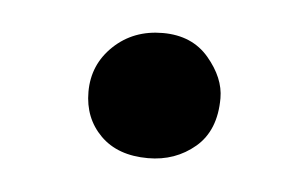

<svg xmlns="http://www.w3.org/2000/svg" viewBox="-27 -353 303 189"><g transform="rotate(5 125.0 -259.0)"><path d="M124 -197Q94 -197 77 -214Q60 -231 60 -257Q60 -284 79.5 -302.5Q99 -321 128 -321Q157 -321 173.5 -301.5Q190 -282 190 -262Q190 -230 170.5 -213.5Q151 -197 124 -197Z"/></g></svg>

Font: Vollkorn Medium
Style: Regular
Weight: 500
Designer: Friedrich Althausen
Foundry: Friedrich Althausen
Version: Version 5.000